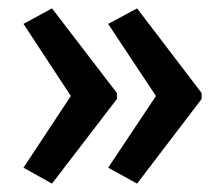

<svg xmlns="http://www.w3.org/2000/svg" viewBox="-20 -496 535 458"><path d="M461 -260V-274L307 -476L238 -439L352 -267L238 -96L307 -58ZM259 -260V-274L104 -476L36 -439L149 -267L36 -96L104 -58Z"/></svg>

Font: Noto Sans Thai Looped Condensed Medium
Style: Regular
Weight: 500
Width: 3
Designer: Sasikarn Vongin, Ben Mitchell
Foundry: The Fontpad Ltd
Version: Version 1.001